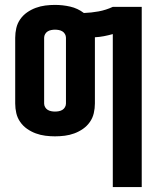

<svg xmlns="http://www.w3.org/2000/svg" viewBox="-20 -548 640 783"><path d="M440 215V-409Q422 -404 404 -400.5Q386 -397 367 -396V-126Q367 -106 362.5 -86.5Q358 -67 346.5 -50.5Q335 -34 318.5 -22.5Q302 -11 283 -4Q264 3 244 5.5Q224 8 204 8Q185 8 165 5.5Q145 3 126 -4Q107 -11 90.5 -22.5Q74 -34 62.5 -50.5Q51 -67 46.5 -86.5Q42 -106 42 -126V-394Q42 -414 46.5 -433.5Q51 -453 62.5 -469.5Q74 -486 90.5 -497.5Q107 -509 126 -516Q145 -523 165 -525.5Q185 -528 204 -528Q236 -528 266.5 -521Q297 -514 322 -495Q352 -496 382 -501.5Q412 -507 440 -520H558V215ZM204 -93Q212 -93 220 -94.5Q228 -96 234.5 -100Q241 -104 245 -111Q249 -118 249 -126V-394Q249 -402 245 -409Q241 -416 234.5 -420Q228 -424 220 -425.5Q212 -427 204 -427Q197 -427 189 -425.5Q181 -424 174.5 -420Q168 -416 164 -409Q160 -402 160 -394V-126Q160 -118 164 -111Q168 -104 174.5 -100Q181 -96 189 -94.5Q197 -93 204 -93Z"/></svg>

Font: Iosevka Fixed Extended
Style: Bold
Weight: 700
Width: 7
Monospace: yes
Designer: Belleve Invis
Foundry: Belleve Invis
Version: Version 24.1.1; ttfautohint (v1.8.4)